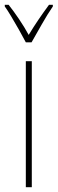

<svg xmlns="http://www.w3.org/2000/svg" viewBox="-37 -783 241 803"><path d="M96 0H71V-527H96ZM71 -606Q58 -631 41.5 -660Q25 -689 9.5 -715Q-6 -741 -17 -756V-763H-1Q19 -738 42 -704Q65 -670 83 -637Q103 -670 123 -699.5Q143 -729 168 -763H184V-756Q162 -724 138.5 -682.5Q115 -641 95 -606Z"/></svg>

Font: Noto Sans ExtraCondensed Thin
Style: Regular
Weight: 100
Width: 2
Designer: Monotype Design Team
Foundry: Monotype Imaging Inc.
Version: Version 2.013; ttfautohint (v1.8.4.7-5d5b)